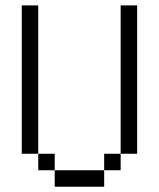

<svg xmlns="http://www.w3.org/2000/svg" viewBox="-20 -708 602 728"><path d="M62.5 -687.5H125V-625H62.5ZM62.5 -625H125V-562.5H62.5ZM62.5 -562.5H125V-500H62.5ZM62.5 -500H125V-437.5H62.5ZM62.5 -437.5H125V-375H62.5ZM62.5 -375H125V-312.5H62.5ZM62.5 -312.5H125V-250H62.5ZM62.5 -250H125V-187.5H62.5ZM62.5 -187.5H125V-125H62.5ZM125 -125H187.5V-62.5H125ZM187.5 -62.5H250V0H187.5ZM250 -62.5H312.5V0H250ZM312.5 -62.5H375V0H312.5ZM437.5 -687.5H500V-625H437.5ZM437.5 -625H500V-562.5H437.5ZM437.5 -562.5H500V-500H437.5ZM437.5 -500H500V-437.5H437.5ZM437.5 -437.5H500V-375H437.5ZM437.5 -375H500V-312.5H437.5ZM437.5 -312.5H500V-250H437.5ZM437.5 -250H500V-187.5H437.5ZM437.5 -187.5H500V-125H437.5ZM375 -125H437.5V-62.5H375Z"/></svg>

Font: ChillBitmapSE 16px
Style: Regular
Weight: 400
Designer: Designed by Warren2060
Foundry: ChillType
Version: Version 1.000